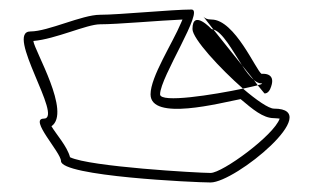

<svg xmlns="http://www.w3.org/2000/svg" viewBox="-20 -578 658 403"><path d="M50 -492C97 -496 162 -527 190 -527C227 -527 315 -535 363 -537C362 -534 361 -533 360 -530C342 -487 296 -417 296 -380C296 -323 443 -362 485 -370C510 -349 532 -330 555 -330C561 -330 565 -329 567 -329C555 -294 447 -215 422 -215C396 -215 168 -228 127 -248C121 -271 98 -296 88 -313C130 -342 52 -472 50 -492ZM407 -543 428 -516C447 -511 468 -472 488 -441L513 -410C518 -406 523 -403 528 -403C533 -403 529 -401 521 -399L535 -382C535 -382 544 -380 549 -396C560 -427 529 -423 529 -423C518 -429 473 -537 424 -537C414 -537 410 -540 407 -543ZM44 -512C-11 -512 114 -329 72 -329C40 -329 108 -258 108 -240C108 -208 390 -195 422 -195C474 -195 663 -350 555 -350C544 -350 518 -368 490 -392C428 -379 316 -361 316 -380C316 -416 410 -558 382 -558C342 -558 230 -547 190 -547C152 -547 81 -512 44 -512ZM384 -517C384 -497 441 -435 490 -392C503 -395 514 -397 521 -399L513 -410C505 -417 496 -428 488 -441L428 -516C427 -516 425 -517 424 -517C424 -517 384 -560 384 -517Z"/></svg>

Font: CiSf CamouflageKit II
Style: Outline
Weight: 400
Version: Version 1